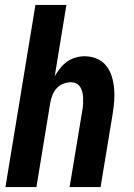

<svg xmlns="http://www.w3.org/2000/svg" viewBox="-20 -755 540 775"><path d="M2 0 123 -735H248L201 -448Q211 -464 223 -479.5Q235 -495 250.5 -506Q266 -517 284.5 -522.5Q303 -528 321 -528Q347 -528 370 -518.5Q393 -509 408 -490.5Q423 -472 430.5 -448.5Q438 -425 440.5 -399.5Q443 -374 441 -348Q439 -322 435 -297L386 0H261L313 -314Q315 -325 315.5 -337Q316 -349 315.5 -360.5Q315 -372 312.5 -383Q310 -394 304 -403.5Q298 -413 288 -418Q278 -423 266 -423Q251 -423 235.5 -417Q220 -411 209 -399Q198 -387 192 -372Q186 -357 183 -341L127 0Z"/></svg>

Font: Iosevka Extrabold Oblique
Style: Regular
Weight: 800
Italic angle: -9°
Monospace: yes
Designer: Belleve Invis
Foundry: Belleve Invis
Version: Version 32.5.0; ttfautohint (v1.8.4)